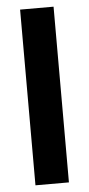

<svg xmlns="http://www.w3.org/2000/svg" viewBox="-52 -731 352 762"><g transform="rotate(-5 124.5 -350.0)"><path d="M58 -700V0H191.3V-700Z"/></g></svg>

Font: Unageo Variable
Style: Regular
Weight: 300
Designer: Richard Sepsi
Foundry: Richard Sepsi
Version: Version 2.200